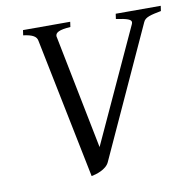

<svg xmlns="http://www.w3.org/2000/svg" viewBox="-73 -689 783 777"><g transform="rotate(-10 318.5 -300.0)"><path d="M637 -615H452L449 -594C496 -587 511 -581 511 -570C511 -567 510 -565 509 -562L294 -95L201 -562C201 -564 200 -565 200 -567C200 -582 215 -591 262 -594L265 -615H71L68 -594C107 -589 122 -579 125 -562L242 15C259 12 303 0 316 -29L560 -562C568 -581 593 -586 634 -594Z"/></g></svg>

Font: Oxford Ugaritic Clay
Style: Regular
Weight: 400
Designer: Jacob Thomas
Foundry: Bengal Creative Media Limited
Version: Version 1.000